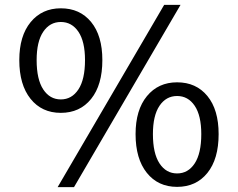

<svg xmlns="http://www.w3.org/2000/svg" viewBox="-20 -753 974 786"><path d="M59 -507Q59 -606 105.5 -662.5Q152 -719 229 -719Q307 -719 353 -663Q399 -607 399 -507Q399 -405 353 -348Q307 -291 229 -291Q151 -291 105 -348.5Q59 -406 59 -507ZM328 -507Q328 -583 301 -623Q274 -663 229 -663Q184 -663 157 -623Q130 -583 130 -507Q130 -428 157 -387Q184 -346 229 -346Q274 -346 301 -387Q328 -428 328 -507ZM652 -733H719L283 13H216ZM535 -204Q535 -303 581.5 -359.5Q628 -416 705 -416Q783 -416 829 -360Q875 -304 875 -204Q875 -102 829 -45Q783 12 705 12Q627 12 581 -45.5Q535 -103 535 -204ZM804 -204Q804 -280 777 -320Q750 -360 705 -360Q660 -360 633 -320Q606 -280 606 -204Q606 -125 633 -84Q660 -43 705 -43Q750 -43 777 -84Q804 -125 804 -204Z"/></svg>

Font: Nebula Sans Medium
Style: Regular
Weight: 500
Designer: Paul D. Hunt for Adobe (as Source Sans)
Foundry: Nebula Entertainment & Broadcasting LLC
Version: Version 1.010